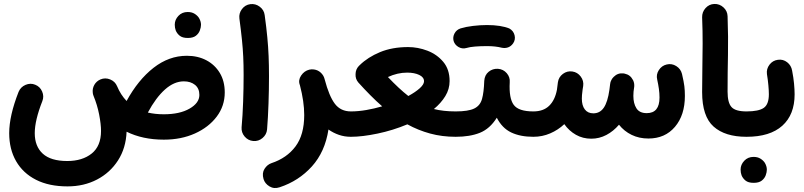

<svg xmlns="http://www.w3.org/2000/svg" viewBox="-20 -655 4100 979"><path d="M26.9 23.9Q26.9 -64.9 74.7 -186.5Q85 -211.4 110.1 -222.2Q135.3 -232.9 159.2 -223.1Q184.1 -213.4 194.8 -188.5Q205.6 -163.6 195.8 -139.2Q157.2 -41 157.2 23.9Q157.2 91.3 198.2 128.7Q239.3 166 322.8 166Q399.9 166 447.5 127.9Q495.1 89.8 495.1 12.7Q495.1 -22 485.6 -70.8Q476.1 -119.6 457 -166Q454.1 -173.3 453.1 -180.7Q453.1 -180.7 453.1 -181.2Q453.1 -181.2 453.1 -181.6Q450.2 -203.1 460.9 -222.2Q471.7 -241.2 492.2 -250Q516.6 -260.3 541.7 -250Q566.9 -239.7 577.1 -215.3Q595.7 -170.9 625.5 -140.1Q684.1 -247.6 762.7 -309.1Q841.3 -370.6 932.6 -370.6Q988.8 -370.6 1032.2 -347.7Q1075.7 -324.7 1100.8 -283Q1126 -241.2 1126 -183.6Q1126 -114.7 1085 -60.3Q1043.9 -5.9 973.9 25.6Q903.8 57.1 815.4 57.1Q707.5 57.1 625.5 16.6Q622.1 100.1 581.8 162.8Q541.5 225.6 474.6 260.5Q407.7 295.4 324.2 295.4Q230 295.4 163.6 261.7Q97.2 228 62 166.7Q26.9 105.5 26.9 23.9ZM917.5 -240.2Q867.7 -240.2 821 -198.5Q774.4 -156.7 733.9 -81.1Q771 -72.3 815.4 -72.3Q896.5 -72.3 946.5 -101.1Q996.6 -129.9 996.6 -170.9Q996.6 -204.1 974.4 -222.2Q952.1 -240.2 917.5 -240.2ZM871.1 -529.3Q871.1 -554.2 889.6 -574Q908.2 -593.8 937 -593.8Q957.5 -593.8 971.9 -585Q986.3 -576.2 994.6 -563.5Q1004.9 -545.9 1004.9 -528.8Q1004.9 -515.6 999 -499.8Q993.2 -483.9 978.8 -472.7Q964.4 -461.4 937.5 -461.4Q910.2 -461.4 896 -473.1Q881.8 -484.9 876 -500Q871.1 -513.2 871.1 -529.3Z M1200.7 -560.5Q1197.3 -586.9 1213.6 -608.6Q1230 -630.4 1256.3 -633.8Q1282.7 -637.2 1304.4 -620.8Q1326.2 -604.5 1329.6 -578.1Q1338.4 -514.2 1343 -465.1Q1347.7 -416 1349.6 -369.6Q1351.6 -323.2 1351.6 -266.1Q1351.6 -196.8 1349.1 -126.2Q1346.7 -55.7 1341.8 4.9Q1339.4 31.2 1318.6 48.8Q1297.9 66.4 1271 64Q1244.6 61.5 1227.3 41Q1210 20.5 1211.9 -5.9Q1217.3 -66.4 1219.7 -136Q1222.2 -205.6 1222.2 -272.9Q1222.2 -324.7 1220.2 -366Q1218.3 -407.2 1213.6 -452.4Q1209 -497.6 1200.7 -560.5Z M1508.8 -221.7Q1499.5 -246.1 1515.4 -269.8Q1531.2 -293.5 1557.1 -299.8Q1568.8 -302.7 1581.1 -300.8Q1601.6 -297.9 1616 -284.2Q1630.4 -270.5 1634.8 -252.9Q1634.8 -252 1635.3 -251Q1658.2 -164.1 1687.7 -125.5Q1717.3 -86.9 1769 -86.9H1769.5Q1796.4 -86.9 1815.2 -67.9Q1834 -48.8 1834 -22Q1834 4.9 1815.2 23.7Q1796.4 42.5 1769.5 42.5H1769Q1736.8 42.5 1708.3 32.7Q1679.7 22.9 1654.8 5.4Q1637.2 119.6 1570.3 193.6Q1503.4 267.6 1406.2 299.8Q1377.4 309.6 1354 295.4Q1330.6 281.2 1323.7 257.8Q1314.9 227.5 1328.9 205.8Q1342.8 184.1 1364.3 176.8Q1442.4 150.9 1486.8 91.6Q1531.2 32.2 1531.2 -68.4Q1531.2 -136.7 1509.3 -220.2Z M1704.6 -22Q1704.6 -48.8 1723.6 -67.9Q1742.7 -86.9 1769.5 -86.9Q1806.6 -86.9 1847.7 -94Q1888.7 -101.1 1928.7 -112.8Q1897.9 -139.6 1867.7 -170.2Q1837.4 -200.7 1807.1 -234.4Q1791.5 -252.4 1793 -277.3Q1793.5 -301.3 1809.1 -317.9L1810.5 -319.3Q1812 -321.3 1814.5 -323.2Q1855.5 -363.3 1917.7 -389.2Q1980 -415 2061 -415Q2110.8 -415 2159.4 -396.5Q2208 -377.9 2240.2 -339.6Q2272.5 -301.3 2272.5 -241.7Q2272.5 -200.7 2250.7 -165Q2229 -129.4 2192.4 -99.1Q2240.7 -86.9 2303.2 -86.9H2303.7Q2330.6 -86.9 2349.4 -67.9Q2368.2 -48.8 2368.2 -22Q2368.2 4.9 2349.4 23.7Q2330.6 42.5 2303.7 42.5H2303.2Q2233.9 42.5 2173.1 25.9Q2112.3 9.3 2057.1 -21Q1983.4 9.8 1905.3 26.1Q1827.1 42.5 1769.5 42.5Q1742.7 42.5 1723.6 23.7Q1704.6 4.9 1704.6 -22ZM2055.7 -284.7Q2006.8 -284.7 1958 -262.2Q1986.3 -232.4 2012 -208.5Q2037.6 -184.6 2062 -165.5Q2098.1 -185.1 2120.1 -204.8Q2142.1 -224.6 2142.1 -240.7Q2142.1 -261.2 2117.7 -272.9Q2093.3 -284.7 2055.7 -284.7Z M2238.8 -22Q2238.8 -48.8 2257.8 -67.9Q2276.9 -86.9 2303.7 -86.9Q2367.7 -86.9 2397.9 -101.6Q2428.2 -116.2 2437.7 -150.1Q2447.3 -184.1 2449.2 -242.7Q2451.2 -272.5 2471.7 -289.1Q2492.2 -305.7 2519 -304.2Q2546.4 -302.2 2564 -281.7Q2581.5 -261.2 2579.1 -235.4Q2574.7 -153.8 2599.4 -120.4Q2624 -86.9 2699.2 -86.9H2699.7Q2726.6 -86.9 2745.4 -67.9Q2764.2 -48.8 2764.2 -22Q2764.2 4.9 2745.4 23.7Q2726.6 42.5 2699.7 42.5H2699.2Q2632.8 42.5 2586.4 20.3Q2540 -2 2513.2 -54.7Q2478 1.5 2427.2 22Q2376.5 42.5 2303.7 42.5Q2276.9 42.5 2257.8 23.7Q2238.8 4.9 2238.8 -22ZM2293 -445.8Q2287.6 -465.8 2297.6 -484.6Q2307.6 -503.4 2328.6 -510.3Q2356 -518.6 2392.1 -522.9Q2428.2 -527.3 2463.4 -527.3Q2499 -527.3 2528.1 -522.7Q2557.1 -518.1 2577.1 -509.8Q2598.1 -498 2603.8 -475.3Q2609.4 -452.6 2596.2 -433.6Q2585.4 -418.5 2570.3 -413.3Q2555.2 -408.2 2538.6 -411.6Q2506.3 -419.9 2463.4 -419.9Q2430.2 -419.9 2402.6 -417.7Q2375 -415.5 2357.9 -410.2Q2337.4 -404.3 2318.4 -415Q2299.3 -425.8 2293 -445.8Z M2635.3 -22Q2635.3 -48.8 2654.1 -67.9Q2672.9 -86.9 2699.7 -86.9Q2750.5 -86.9 2780 -115.5Q2809.6 -144 2819.8 -197.3Q2821.8 -211.4 2824.7 -235.4Q2828.6 -262.2 2850.3 -278.3Q2872.1 -294.4 2898.4 -290.5Q2924.8 -286.6 2941.2 -264.6Q2957.5 -242.7 2953.6 -216.3Q2952.6 -211.4 2952.1 -207Q2951.7 -202.6 2950.7 -198.2Q2948.2 -179.7 2947.5 -169.9Q2946.8 -160.2 2946.8 -151.9Q2946.8 -117.2 2961.9 -97.2Q2977.1 -77.1 3005.4 -77.1Q3039.1 -77.1 3058.8 -106Q3078.6 -134.8 3087.4 -197.3Q3088.4 -210 3090.8 -224.6V-225.1Q3091.8 -237.3 3097.7 -247.6Q3102.1 -256.3 3109.4 -263.2Q3129.9 -283.7 3158.2 -280.8Q3161.1 -280.3 3164.1 -279.8Q3165 -279.8 3166 -279.3Q3166 -279.3 3166 -279.3Q3193.8 -273.4 3207 -247.6Q3207 -247.6 3207.5 -247.1Q3207.5 -246.6 3208 -246.1Q3208.5 -245.1 3208.5 -244.6Q3208.5 -244.6 3209 -244.1Q3215.3 -229.5 3213.9 -213.4Q3212.4 -200.2 3210.4 -187.5Q3209.5 -176.3 3209.5 -166Q3209.5 -127.4 3225.1 -102.8Q3240.7 -78.1 3277.8 -78.1Q3342.8 -78.1 3342.8 -157.7Q3342.8 -179.7 3339.6 -202.1Q3336.4 -224.6 3331.1 -249Q3324.7 -274.9 3339.4 -297.6Q3354 -320.3 3379.4 -326.2Q3405.3 -332.5 3428.2 -318.1Q3451.2 -303.7 3457.5 -277.8Q3466.8 -237.8 3469.5 -215.6Q3472.2 -193.4 3472.2 -166Q3472.2 -67.9 3421.6 -8.3Q3371.1 51.3 3286.1 51.3Q3238.8 51.3 3200.7 32.7Q3162.6 14.2 3136.2 -19Q3107.9 14.2 3071.8 33.2Q3035.6 52.2 2995.1 52.2Q2951.7 52.2 2916.5 32.2Q2881.3 12.2 2857.4 -22Q2825.7 7.8 2785.4 25.1Q2745.1 42.5 2699.7 42.5Q2672.9 42.5 2654.1 23.7Q2635.3 4.9 2635.3 -22Z M3560.1 -185.5Q3560.1 -249 3561.3 -308.8Q3562.5 -368.7 3562.7 -431.6Q3563 -494.6 3560.1 -566.9Q3559.6 -593.8 3577.6 -613.8Q3595.7 -633.8 3622.1 -634.8Q3648.9 -635.7 3668.9 -617.4Q3689 -599.1 3689.9 -572.3Q3693.8 -464.8 3691.9 -375Q3689.9 -285.2 3689.9 -187.5Q3689.9 -131.3 3710 -109.1Q3730 -86.9 3786.1 -86.9H3786.6Q3813.5 -86.9 3832.3 -67.9Q3851.1 -48.8 3851.1 -22Q3851.1 4.9 3832.3 23.7Q3813.5 42.5 3786.6 42.5H3786.1Q3677.2 42.5 3618.7 -9.5Q3560.1 -61.5 3560.1 -185.5Z M3722.2 -22Q3722.2 -48.8 3741 -67.9Q3759.8 -86.9 3786.6 -86.9Q3848.6 -86.9 3874.5 -105Q3900.4 -123 3900.4 -174.3Q3900.4 -192.9 3897.9 -220.2Q3895.5 -247.6 3890.6 -277.3Q3887.2 -303.7 3903.6 -325.2Q3919.9 -346.7 3946.3 -350.1Q3972.7 -354 3993.7 -337.6Q4014.6 -321.3 4019 -294.9Q4025.9 -259.3 4028.8 -228.8Q4031.7 -198.2 4031.7 -173.8Q4031.7 -70.3 3969 -13.9Q3906.2 42.5 3786.6 42.5Q3759.8 42.5 3741 23.7Q3722.2 4.9 3722.2 -22ZM3756.3 209.5Q3756.3 184.6 3774.9 164.8Q3793.5 145 3822.3 145Q3842.8 145 3857.2 153.8Q3871.6 162.6 3879.9 175.3Q3890.1 192.9 3890.1 210Q3890.1 223.1 3884.3 239Q3878.4 254.9 3864 266.1Q3849.6 277.3 3822.8 277.3Q3795.4 277.3 3781.2 265.6Q3767.1 253.9 3761.2 238.8Q3756.3 225.6 3756.3 209.5Z"/></svg>

Font: Mikhak-FD Bold
Style: Regular
Weight: 700
Designer: Amin Abedi
Version: Version 3.3